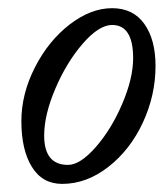

<svg xmlns="http://www.w3.org/2000/svg" viewBox="-20 -436 400 469"><path d="M131.8 13.2Q83.5 13.2 57.9 -28.3Q32.2 -69.8 32.2 -140.1Q32.2 -206.5 65.2 -271.2Q98.1 -335.9 149.9 -376Q201.7 -416 253.9 -416Q305.2 -416 332.5 -377.7Q359.9 -339.4 359.9 -274.9Q359.9 -203.1 328.9 -136.5Q297.9 -69.8 244.6 -28.3Q191.4 13.2 131.8 13.2ZM146 -33.2Q175.8 -33.2 213.9 -76.7Q252 -120.1 278.6 -182.4Q305.2 -244.6 305.2 -293.9Q305.2 -375 253.9 -375Q221.7 -375 182.1 -329.3Q142.6 -283.7 115.2 -219.5Q87.9 -155.3 87.9 -105Q87.9 -33.2 146 -33.2Z"/></svg>

Font: Junicode SmCond
Style: Italic
Weight: 400
Width: 4
Italic angle: -11°
Designer: Peter S. Baker
Version: Version 2.206